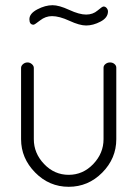

<svg xmlns="http://www.w3.org/2000/svg" viewBox="-20 -712 528 738"><path d="M61 -177V-451Q61 -459 68.5 -465.5Q76 -472 86 -472Q95 -472 102.5 -465.5Q110 -459 110 -451V-177Q110 -123 149.5 -81.5Q189 -40 244 -40Q299 -40 338.5 -81.5Q378 -123 378 -177V-452Q378 -460 385.5 -466Q393 -472 403 -472Q413 -472 420 -466Q427 -460 427 -452V-177Q427 -103 373 -48.5Q319 6 244 6Q169 6 115 -49Q61 -104 61 -177ZM180 -650Q155 -650 134 -633.5Q113 -617 109 -617Q93 -617 93 -638Q93 -660 123.5 -676Q154 -692 182 -692Q207 -692 246 -674Q285 -656 311 -656Q337 -656 355 -671.5Q373 -687 378 -687Q385 -687 390 -681Q395 -675 395 -668Q395 -644 366.5 -629Q338 -614 311 -614Q286 -614 247 -632Q208 -650 180 -650Z"/></svg>

Font: Dosis
Style: Light
Weight: 300
Designer: Edgar Tolentino, Pablo Impallari, Igino Marini
Foundry: Edgar Tolentino, Pablo Impallari, Igino Marini
Version: Version 1.007